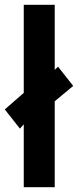

<svg xmlns="http://www.w3.org/2000/svg" viewBox="-44 -780 325 800"><path d="M55 0H184V-358L261 -422L198 -502L184 -489V-760H55V-393L-24 -324L39 -244L55 -262Z"/></svg>

Font: Noto Sans Gurmukhi ExtraCondensed
Style: Bold
Weight: 700
Width: 2
Designer: Jelle Bosma - Monotype Design Team
Foundry: Monotype Imaging Inc.
Version: Version 2.004